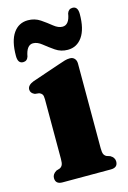

<svg xmlns="http://www.w3.org/2000/svg" viewBox="-106 -718 513 770"><g transform="rotate(-15 151.0 -333.0)"><path d="M238.5 -444.5V-92.5Q238.5 -75 242.2 -67.5Q246 -60 253.5 -56.5L267.5 -52Q285 -42 285 -25.5Q285 0 256 0H55.5Q26.5 0 26.5 -25.5Q26.5 -41.5 44 -52L58.5 -56.5Q66 -60 69.8 -67.5Q73.5 -75 73.5 -92.5V-340.5Q73.5 -355 69.5 -360.8Q65.5 -366.5 57.5 -369.5L40 -371.5Q22.5 -379 22.5 -394Q22.5 -412 48.5 -422L163.5 -461Q180.5 -467 191 -470Q201.5 -473 212 -473Q224.5 -473 231.5 -465Q238.5 -457 238.5 -444.5ZM214 -508Q185.5 -508 163 -523.5Q140.5 -539 121.8 -554.2Q103 -569.5 85 -569.5Q58 -569.5 50 -523.5Q44.5 -506.5 28 -506.5Q6 -506.5 6 -538Q6 -600 28.2 -632Q50.5 -664 89 -664Q117.5 -664 140 -648.8Q162.5 -633.5 181.2 -618.2Q200 -603 217.5 -603Q245.5 -603 252.5 -649Q258.5 -666 275 -666Q297 -666 297 -634.5Q297 -572.5 274.5 -540.2Q252 -508 214 -508Z"/></g></svg>

Font: Fraunces 72pt S050
Style: Bold
Weight: 700
Version: Version 1.000; ttfautohint (v1.8.3)